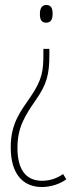

<svg xmlns="http://www.w3.org/2000/svg" viewBox="-20 -549 303 770"><path d="M191 -494C191 -514 186 -529 166 -529C148 -529 140 -516 140 -492C140 -470 147 -458 165 -458C186 -458 191 -474 191 -494ZM178 -330V-353H154V-331C154 -264 149 -229 102 -160C63 -103 23 -55 23 42C23 151 74 201 148 201C187 201 223 187 246 170L233 149C209 166 180 176 149 176C86 176 50 134 50 44C50 -40 81 -86 125 -150C167 -211 178 -249 178 -330Z"/></svg>

Font: Noto Sans Ethiopic ExtraCondensed Thin
Style: Regular
Weight: 100
Width: 2
Designer: Monotype Design Team
Foundry: Monotype Imaging Inc.
Version: Version 2.102